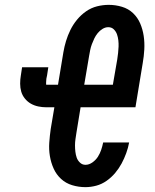

<svg xmlns="http://www.w3.org/2000/svg" viewBox="-20 -763 640 791"><path d="M332 8Q304 8 277.5 0Q251 -8 231.5 -26Q212 -44 201 -68.5Q190 -93 185.5 -120Q181 -147 183 -175.5Q185 -204 189 -232L204 -321H171Q154 -321 137.5 -324.5Q121 -328 107 -336Q93 -344 82.5 -357Q72 -370 67.5 -385.5Q63 -401 63 -418.5Q63 -436 66 -453L71 -486H179L174 -453Q172 -446 171 -438.5Q170 -431 170 -424Q170 -424 170 -424Q170 -424 170 -424Q170 -422 170 -420Q170 -418 170 -416Q170 -416 170 -416Q170 -416 170 -415Q170 -415 170.5 -414.5Q171 -414 171 -414H219L241 -547Q245 -571 252 -594Q259 -617 270 -639.5Q281 -662 297.5 -682Q314 -702 335 -716.5Q356 -731 380 -737Q404 -743 428 -743Q428 -743 428 -743Q428 -743 428 -743Q456 -743 482.5 -735Q509 -727 528 -709Q547 -691 557.5 -666.5Q568 -642 572 -615Q576 -588 574.5 -559.5Q573 -531 568 -503L538 -321H312L295 -217Q293 -204 291 -190.5Q289 -177 289 -164Q289 -151 290.5 -138Q292 -125 296 -113.5Q300 -102 309.5 -93Q319 -84 332 -84Q347 -84 361 -94Q375 -104 383.5 -117.5Q392 -131 397 -146Q402 -161 405 -176H512Q508 -154 500 -132Q492 -110 481 -89.5Q470 -69 454.5 -50.5Q439 -32 419 -18Q399 -4 376.5 2Q354 8 332 8ZM445 -414 463 -518Q465 -531 466.5 -544.5Q468 -558 468.5 -571Q469 -584 467.5 -597Q466 -610 462 -621.5Q458 -633 449 -642Q440 -651 426 -651Q414 -651 402.5 -644Q391 -637 382.5 -626.5Q374 -616 368.5 -604.5Q363 -593 358.5 -581Q354 -569 351.5 -556.5Q349 -544 347 -532L327 -414Z"/></svg>

Font: Iosevka SS04 SmBd Ex Obl
Style: Regular
Weight: 600
Width: 7
Italic angle: -9°
Monospace: yes
Designer: Belleve Invis
Foundry: Belleve Invis
Version: Version 19.0.0; ttfautohint (v1.8.4)